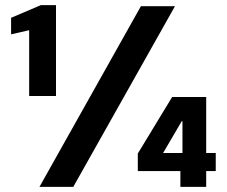

<svg xmlns="http://www.w3.org/2000/svg" viewBox="-20 -724 878 744"><path d="M93 -352V-607L23 -591V-655L138 -704H197V-352ZM133 0 526 -700H658L264 0ZM679 0V-61H514V-129L647 -348H779V-131H816V-61H779V0ZM612 -131H687V-254H684Z"/></svg>

Font: DM Sans 9pt 36pt
Style: Bold
Weight: 700
Version: Version 4.004;gftools[0.9.30]